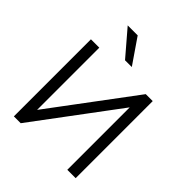

<svg xmlns="http://www.w3.org/2000/svg" viewBox="-251 -1090 1242 1242"><g transform="rotate(45 370.0 -468.5)"><path d="M87.1 0V-705H163.7V-106.4H141.7L588.8 -705H652.4V0H575.9V-599.1H596.8L149.7 0ZM339 -765 191.7 -936.9H283L401 -765Z"/></g></svg>

Font: Nunito Sans 12pt ExtraLight
Style: Regular
Weight: 200
Designer: Vernon Adams
Foundry: Vernon Adams
Version: Version 3.101;gftools[0.9.27]